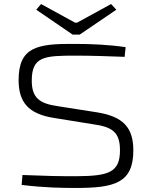

<svg xmlns="http://www.w3.org/2000/svg" viewBox="-20 -918 746 949"><path d="M555 -870 529 -898 361 -806H351L183 -898L159 -870L339 -747H374ZM350 -701C161 -703 72 -684 72 -522C72 -414 119 -355 247 -335L439 -304C535 -291 573 -265 573 -175C573 -65 516 -48 358 -47C270 -47 211 -48 91 -53L87 -4C201 10 289 11 356 11C545 11 639 -13 639 -174C639 -285 592 -342 458 -363L267 -393C174 -406 137 -435 137 -520C137 -639 200 -643 352 -643C433 -643 519 -640 596 -637L601 -685C518 -697 432 -701 350 -701Z"/></svg>

Font: Exo 2 Light Expanded
Style: Regular
Weight: 300
Width: 7
Designer: Natanael Gama
Version: Version 1.001;PS 001.001;hotconv 1.0.70;makeotf.lib2.5.58329